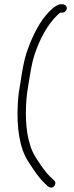

<svg xmlns="http://www.w3.org/2000/svg" viewBox="-20 -741 345 899"><path d="M273.8 -721H264.8C239.7 -721 206.7 -683.1 191.9 -666C156.4 -622.6 123.1 -552.4 103.2 -490.5C92 -455.6 82 -399 76.9 -361L68.2 -309C66 -291.7 64.3 -272.7 63.2 -252C57.6 -144.1 71.2 -49 111.3 14C129.4 42.6 150.3 73.5 170.9 98C178.4 106 178.4 106 185.1 113C189.5 117.7 194.3 122.3 199.3 127C204.8 131.9 211.2 138.1 220.8 137.5C236.4 136.5 246.6 113.4 232.6 103C226 97 220.4 91.1 213.5 85C207.9 79 207.9 79 200.3 71C181.6 48.2 161.6 19.4 145.4 -7C109.4 -65.5 97.1 -154 102.3 -253C104.2 -290.6 108.9 -322.4 114.7 -356C121 -393.8 128.9 -445.8 140.2 -480.5C164.4 -555.4 201.7 -625.9 250.2 -672C255.8 -677.3 260.3 -680.7 263.7 -682H271.7C282.3 -682 292.2 -691.4 292.8 -702C293.3 -712.6 284.3 -721 271.7 -721Z"/></svg>

Font: Just Breathe
Style: Obl1
Weight: 400
Foundry: Cannot Into Space Fonts
Version: Version 0.72